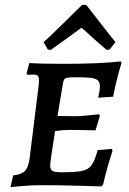

<svg xmlns="http://www.w3.org/2000/svg" viewBox="-20 -760 531 788"><path d="M236 -53Q293 -53 318.5 -59Q344 -65 356.5 -83Q369 -101 381 -144L438 -149L442 -142Q438 -130 425.5 -88.5Q413 -47 403 -2L396 5Q371 4 290 2Q209 0 152 0Q110 0 72 3.5Q34 7 23 8L34 -40Q68 -44 82 -58Q96 -72 101 -106L139 -412Q140 -420 140 -431Q140 -444 135 -449Q130 -454 118 -454L93 -453L89 -458L100 -501Q113 -500 151.5 -499Q190 -498 234 -498Q392 -498 475 -508L479 -502Q475 -491 464 -450Q453 -409 444 -363L383 -359Q384 -364 387 -379Q390 -394 390 -405Q390 -422 381.5 -430Q373 -438 352.5 -440.5Q332 -443 288 -443Q266 -443 256.5 -441Q247 -439 243.5 -434Q240 -429 238 -416L216 -284L292 -283Q309 -283 342 -286.5Q375 -290 386 -291L390 -285L372 -225Q361 -225 330.5 -226Q300 -227 267 -227Q238 -227 206 -222L195 -150Q186 -94 186 -82Q186 -63 196 -58Q206 -53 236 -53ZM317 -740H334Q351 -718 398.5 -657Q446 -596 454 -587L430 -557L418 -555L368 -598Q321 -642 314 -646L258 -605L188 -555L176 -557L159 -587Q170 -596 232.5 -657Q295 -718 317 -740Z"/></svg>

Font: Alegreya SC Medium
Style: Italic
Weight: 500
Italic angle: -7°
Designer: Juan Pablo del Peral
Foundry: Huerta Tipografica
Version: Version 2.007; ttfautohint (v1.6)